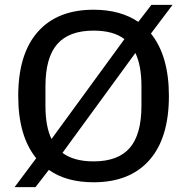

<svg xmlns="http://www.w3.org/2000/svg" viewBox="-20 -740 769 790"><path d="M181 -41 126 30H40L129 -89Q55 -180 55 -345Q55 -518 135.5 -609Q216 -700 365 -700Q475 -700 549 -650L603 -720H690L601 -602Q675 -510 675 -345Q675 -172 594.5 -81Q514 10 365 10Q253 10 181 -41ZM192 -168 492 -579Q447 -614 365 -614Q264 -614 215.5 -558.5Q167 -503 167 -385V-305Q167 -219 192 -168ZM365 -76Q466 -76 514 -131.5Q562 -187 562 -305V-385Q562 -471 537 -522L237 -111Q284 -76 365 -76Z"/></svg>

Font: Mozilla Text BETA Medium
Style: Regular
Weight: 500
Designer: Studio DRAMA
Foundry: Studio DRAMA
Version: Version 0.100